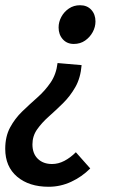

<svg xmlns="http://www.w3.org/2000/svg" viewBox="-22 -524 469 734"><path d="M164 190Q89 190 43.5 151.5Q-2 113 -2 45Q-2 -2 16.5 -36.5Q35 -71 63 -98Q91 -125 120.5 -151Q150 -177 171.5 -208.5Q193 -240 198 -283L290 -275Q286 -226 266 -191Q246 -156 218.5 -129Q191 -102 164.5 -78.5Q138 -55 120 -29.5Q102 -4 102 28Q102 63 122.5 83Q143 103 177 103Q201 103 224 91Q247 79 268 58L323 120Q291 152 250 171Q209 190 164 190ZM260 -356Q234 -356 218 -374Q202 -392 202 -419Q202 -440 212.5 -459.5Q223 -479 241.5 -491.5Q260 -504 284 -504Q311 -504 327 -486.5Q343 -469 343 -442Q343 -421 332.5 -401.5Q322 -382 303.5 -369Q285 -356 260 -356Z"/></svg>

Font: Source Sans 3 ExtraLight SemiBold
Style: Italic
Weight: 600
Italic angle: -11°
Version: Version 3.052;hotconv 1.1.0;makeotfexe 2.6.0